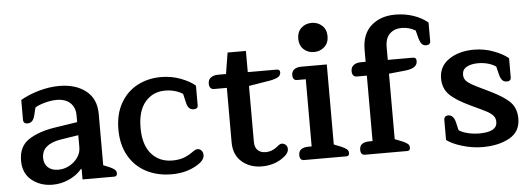

<svg xmlns="http://www.w3.org/2000/svg" viewBox="-49 -859 2798 1011"><g transform="rotate(-5 1350.5 -353.5)"><path d="M37 -126Q37 -202 91 -237Q145 -272 231 -285L349 -303V-339Q349 -381 323 -405Q297 -429 251 -429Q223 -429 189.5 -420Q156 -411 137 -399L127 -358Q122 -338 112.5 -328.5Q103 -319 88 -319Q77 -319 71.5 -324.5Q66 -330 66 -338V-445Q109 -470 164 -485.5Q219 -501 271 -501Q358 -501 412 -458.5Q466 -416 466 -336V-65L498 -52Q518 -43 526 -35.5Q534 -28 534 -17Q534 0 519 0H351V-55H347Q321 -24 279.5 -5Q238 14 192 14Q128 14 82.5 -22.5Q37 -59 37 -126ZM349 -169V-234L253 -219Q154 -202 154 -131Q154 -99 174 -80.5Q194 -62 229 -62Q260 -62 287.5 -77Q315 -92 332 -116.5Q349 -141 349 -169Z M562 -245Q562 -327 595.5 -385Q629 -443 685 -472Q741 -501 809 -501Q863 -501 911.5 -483Q960 -465 989 -440V-336Q989 -317 966 -317Q937 -317 929 -355L918 -402Q901 -414 876.5 -421Q852 -428 824 -428Q760 -428 719.5 -381Q679 -334 679 -244Q679 -153 721 -105.5Q763 -58 831 -58Q864 -58 889.5 -66.5Q915 -75 941 -94Q957 -106 968 -106Q980 -106 988.5 -96.5Q997 -87 997 -72Q997 -45 957 -21Q899 14 822 14Q746 14 687 -17Q628 -48 595 -106.5Q562 -165 562 -245Z M1150 -126V-414H1082Q1070 -414 1063.5 -422Q1057 -430 1057 -444Q1057 -465 1071.5 -476Q1086 -487 1110 -487H1152L1170 -599H1267V-487H1421Q1428 -487 1432.5 -483Q1437 -479 1437 -472Q1437 -456 1424.5 -447.5Q1412 -439 1383 -433L1267 -414V-119Q1267 -89 1282.5 -74Q1298 -59 1325 -59Q1357 -59 1385 -81Q1388 -83 1395.5 -89.5Q1403 -96 1412 -96Q1425 -96 1433.5 -87.5Q1442 -79 1442 -65Q1442 -40 1403 -15Q1357 14 1299 14Q1235 14 1192.5 -23Q1150 -60 1150 -126Z M1547 -639Q1547 -674 1569 -695Q1591 -716 1624 -716Q1657 -716 1679.5 -695Q1702 -674 1702 -639Q1702 -604 1679.5 -583Q1657 -562 1624 -562Q1591 -562 1569 -583Q1547 -604 1547 -639ZM1499 -28Q1499 -68 1552 -68H1568V-423H1522Q1499 -423 1499 -451Q1499 -471 1513 -481Q1527 -491 1552 -491H1685V-68L1725 -52Q1745 -43 1753 -35.5Q1761 -28 1761 -17Q1761 0 1746 0H1522Q1499 0 1499 -28Z M1821 -28Q1821 -68 1874 -68H1890V-414H1837Q1825 -414 1818.5 -422Q1812 -430 1812 -444Q1812 -465 1826.5 -476Q1841 -487 1865 -487H1890V-550Q1890 -634 1939.5 -677.5Q1989 -721 2066 -721Q2118 -721 2163 -705.5Q2208 -690 2238 -664V-565Q2238 -557 2232.5 -551.5Q2227 -546 2216 -546Q2201 -546 2192.5 -555.5Q2184 -565 2178 -585L2167 -628Q2134 -648 2094 -648Q2055 -648 2031 -624.5Q2007 -601 2007 -555V-487H2140Q2158 -487 2158 -468Q2158 -449 2143 -438Q2128 -427 2096 -423L2007 -414V-68L2047 -52Q2066 -44 2074.5 -36.5Q2083 -29 2083 -17Q2083 0 2068 0H1844Q1821 0 1821 -28Z M2276 -40V-148Q2276 -156 2281.5 -162Q2287 -168 2298 -168Q2326 -168 2336 -129L2346 -86Q2362 -74 2392 -66.5Q2422 -59 2454 -59Q2548 -59 2548 -112Q2548 -132 2536 -145.5Q2524 -159 2503 -170Q2482 -181 2420 -210Q2343 -246 2310.5 -279.5Q2278 -313 2278 -365Q2278 -429 2331 -465Q2384 -501 2463 -501Q2517 -501 2566.5 -482.5Q2616 -464 2644 -440V-337Q2644 -329 2638.5 -324Q2633 -319 2622 -319Q2607 -319 2598 -328.5Q2589 -338 2584 -357L2573 -402Q2556 -414 2531.5 -421Q2507 -428 2479 -428Q2442 -428 2418.5 -415Q2395 -402 2395 -374Q2395 -357 2404.5 -345Q2414 -333 2433 -322Q2452 -311 2496 -290L2529 -274Q2603 -238 2634 -205.5Q2665 -173 2665 -119Q2665 -50 2607.5 -18Q2550 14 2465 14Q2412 14 2358.5 -2Q2305 -18 2276 -40Z"/></g></svg>

Font: Maitree Semibold
Style: Regular
Weight: 600
Designer: CadsonDemak Team
Foundry: CadsonDemak
Version: Version 1.000